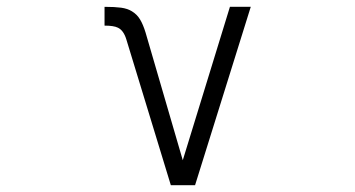

<svg xmlns="http://www.w3.org/2000/svg" viewBox="-20 -502 1040 562"><path d="M714 -482 551 40H480L350 -386Q342 -413 325 -421Q313 -427 286 -427V-482Q316 -482 334.5 -479.5Q353 -477 366 -469Q381 -460 390 -445Q399 -430 406 -407L515 -33L653 -482Z"/></svg>

Font: NanumGothicCoding
Style: Regular
Weight: 400
Monospace: yes
Designer: Kwon Bruce; Nicolas Noh; Sung-woo Choi; Go-un Cha; Soo-hyun Park;
Foundry: NHN Corporation
Version: Version 2.000;PS 1;hotconv 1.0.49;makeotf.lib2.0.14853